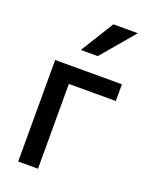

<svg xmlns="http://www.w3.org/2000/svg" viewBox="-153 -901 757 979"><g transform="rotate(20 225.5 -411.5)"><path d="M71.3 0V-550.8H433.6V-460H178.7V0ZM176.8 -643.6 288.1 -823.2H420.9L268.6 -643.6Z"/></g></svg>

Font: Gothic A1 SemiBold
Style: Regular
Weight: 600
Version: Version 2.50